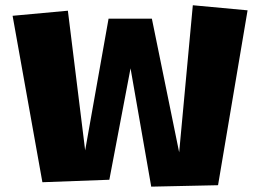

<svg xmlns="http://www.w3.org/2000/svg" viewBox="-20 -717 950 721"><path d="M390.6 -42 470.2 -460.4 547.9 -16.1 798.8 -21.5 909.7 -678.2 704.1 -697.3 652.8 -145 550.3 -647H387.7L299.8 -152.3L234.9 -676.8L27.3 -657.7L139.2 -32.7Z"/></svg>

Font: Luckiest Guy
Style: Regular
Weight: 400
Designer: Astigmatic (AOETI)
Foundry: Astigmatic (AOETI)
Version: Version 1.001